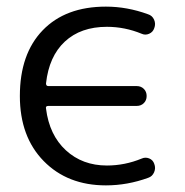

<svg xmlns="http://www.w3.org/2000/svg" viewBox="-20 -550 558 580"><path d="M300 10Q184 10 112 -63.5Q40 -137 40 -260Q40 -387 109 -458.5Q178 -530 300 -530Q364 -530 427 -507Q440 -503 445.5 -490.5Q451 -478 446 -465Q442 -453 430.5 -448Q419 -443 408 -448Q357 -469 303 -469Q224 -469 176 -424.5Q128 -380 119 -298Q119 -290 126 -290H393Q406 -290 414.5 -281.5Q423 -273 423 -260Q423 -247 414.5 -238.5Q406 -230 393 -230H126Q117 -230 119 -222Q129 -142 179 -96Q229 -50 303 -50Q357 -50 408 -71Q419 -76 430.5 -71.5Q442 -67 446 -55Q451 -42 445.5 -29.5Q440 -17 428 -13Q365 10 300 10Z"/></svg>

Font: Rounded Mplus 1c
Style: Regular
Weight: 400
Version: Version 1.059.20150529